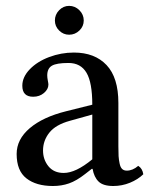

<svg xmlns="http://www.w3.org/2000/svg" viewBox="-20 -617 505 647"><path d="M291 -80.1V-231L215.8 -210Q167.5 -196.8 146.2 -169.9Q125 -143.1 125 -109.9Q125 -79.1 143.3 -56.6Q161.6 -34.2 194.8 -34.2Q235.4 -34.2 291 -80.1ZM292 -47.9H289.1L267.1 -30.8Q237.8 -7.8 212.6 1Q187.5 9.8 158.2 9.8Q102.1 9.8 69.1 -15.9Q36.1 -41.5 36.1 -98.1Q36.1 -147.5 80.3 -185.1Q124.5 -222.7 203.1 -242.2L291 -264.2Q291 -338.9 271.5 -371.8Q252 -404.8 210.9 -404.8Q170.4 -404.8 154.8 -395.5Q139.2 -386.2 139.2 -362.8Q139.2 -355.5 141.1 -345.7Q143.1 -335.9 143.1 -332Q143.1 -316.4 128.2 -303.7Q113.3 -291 91.8 -291Q55.2 -291 55.2 -328.1Q55.2 -357.4 80.3 -383.5Q105.5 -409.7 145.8 -424.8Q186 -439.9 229 -439.9Q299.3 -439.9 339.1 -397.7Q378.9 -355.5 378.9 -270V-124Q378.9 -103 379.6 -90.8Q380.4 -78.6 383.1 -65.9Q385.7 -53.2 391.6 -47.6Q397.5 -42 407.2 -42Q427.2 -42 445.8 -58.1Q460 -49.3 462.9 -29.8Q444.8 -12.2 418 -1.2Q391.1 9.8 361.8 9.8Q327.6 9.8 312.3 -5.1Q296.9 -20 292 -47.9ZM165 -547.9Q165 -567.9 179.2 -582.5Q193.4 -597.2 212.9 -597.2Q232.9 -597.2 247.6 -582.5Q262.2 -567.9 262.2 -547.9Q262.2 -528.3 247.6 -514.2Q232.9 -500 212.9 -500Q193.4 -500 179.2 -514.2Q165 -528.3 165 -547.9Z"/></svg>

Font: Common Serif News
Style: Regular
Weight: 450
Designer: Philipp H. Poll, Khaled Hosny
Foundry: Stefan Peev, Context Ltd.
Version: Version 1.026